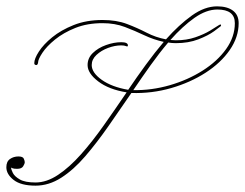

<svg xmlns="http://www.w3.org/2000/svg" viewBox="-70 -576 772 605"><path d="M253 -513Q297 -513 330 -500.5Q363 -488 392 -473Q421 -458 453 -452Q494 -498 534.5 -527Q575 -556 614 -556Q646 -556 664 -542.5Q682 -529 682 -503Q682 -459 654 -418.5Q626 -378 578 -347Q530 -316 469.5 -298.5Q409 -281 344 -283Q307 -229 271 -177.5Q235 -126 198.5 -83.5Q162 -41 123 -16Q84 9 42 9Q-4 9 -27 -9Q-50 -27 -50 -49Q-50 -67 -38.5 -75Q-27 -83 -12 -83Q2 -83 5 -76Q8 -69 8 -65Q8 -60 3 -52Q-2 -44 -16 -44Q-27 -44 -31 -46Q-35 -48 -35 -48Q-35 -42 -29.5 -31Q-24 -20 -7.5 -10.5Q9 -1 42 -1Q77 -1 113 -25Q149 -49 185 -89.5Q221 -130 257 -181Q293 -232 329 -285Q273 -294 239.5 -319.5Q206 -345 206 -371Q206 -393 222.5 -409Q239 -425 264 -434Q289 -443 312 -443Q333 -443 333 -433Q333 -428 327.5 -430.5Q322 -433 312 -433Q292 -433 270.5 -425Q249 -417 234 -403Q219 -389 219 -371Q219 -347 250.5 -324.5Q282 -302 334 -293Q361 -333 389.5 -372Q418 -411 446 -444Q414 -451 384.5 -465Q355 -479 323.5 -491Q292 -503 253 -503Q205 -503 167.5 -488Q130 -473 103.5 -451.5Q77 -430 63.5 -409.5Q50 -389 50 -379Q50 -377 48.5 -374Q47 -371 45 -371Q38 -371 38 -377Q38 -391 52.5 -413.5Q67 -436 94.5 -458.5Q122 -481 162 -497Q202 -513 253 -513ZM350 -292Q408 -291 465 -307.5Q522 -324 568.5 -353.5Q615 -383 642.5 -421.5Q670 -460 670 -503Q670 -546 615 -546Q580 -546 542.5 -519.5Q505 -493 467 -450Q476 -449 484 -449Q518 -449 545.5 -458.5Q573 -468 592 -479.5Q611 -491 620 -497Q624 -499 624 -499Q626 -499 626.5 -497Q627 -495 625 -493Q623 -491 604.5 -477.5Q586 -464 555 -452Q524 -440 484 -440Q472 -440 460 -442Q432 -409 404.5 -370.5Q377 -332 350 -292Z"/></svg>

Font: Kapakana Light
Style: Regular
Weight: 300
Designer: Kyosuke Nagai
Version: Version 1.000